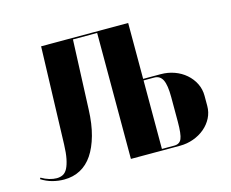

<svg xmlns="http://www.w3.org/2000/svg" viewBox="-78 -603 865 720"><g transform="rotate(-15 354.5 -242.5)"><path d="M472 -278V-495H134L122 -117Q121 -84 116.5 -62Q112 -40 105 -26.5Q98 -13 87.5 -7.5Q77 -2 63 -2Q50 -2 34.5 -6.5Q19 -11 4 -20L1 -15Q21 -2 43.5 4Q66 10 89 10Q124 10 152 -5Q180 -20 199.5 -49Q219 -78 231 -121Q243 -164 245 -220L256 -489H350V0H541Q568 0 593 -9Q618 -18 637 -34Q656 -50 667 -71.5Q678 -93 678 -118V-157Q678 -183 667 -205Q656 -227 637 -243.5Q618 -260 593 -269Q568 -278 540 -278ZM556 -90Q556 -41 548.5 -23.5Q541 -6 520 -6H472V-272H513Q536 -272 546 -251.5Q556 -231 556 -185Z"/></g></svg>

Font: Moniqa Black
Style: Regular
Weight: 900
Designer: Rajesh Rajput
Foundry: Rajesh Rajput
Version: Version 1.000